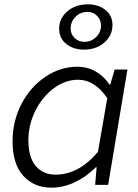

<svg xmlns="http://www.w3.org/2000/svg" viewBox="-20 -853 639 886"><path d="M38 -201Q38 -295 79.5 -374Q121 -453 190 -499Q259 -545 336 -545Q384 -545 422 -523Q460 -501 485 -463H489L509 -532H568L479 0H419L426 -81H422Q377 -36 324 -11.5Q271 13 218 13Q137 13 87.5 -41.5Q38 -96 38 -201ZM432 -152 475 -400Q417 -485 341 -485Q281 -485 228 -445.5Q175 -406 143 -341.5Q111 -277 111 -206Q111 -127 145 -87Q179 -47 236 -47Q343 -47 432 -152ZM253 -721Q253 -768 290.5 -800.5Q328 -833 386 -833Q433 -833 466 -807.5Q499 -782 499 -737Q499 -690 462 -657Q425 -624 367 -624Q319 -624 286 -650Q253 -676 253 -721ZM446 -735Q446 -762 428 -780Q410 -798 383 -798Q351 -798 328.5 -775.5Q306 -753 306 -722Q306 -695 324.5 -677.5Q343 -660 370 -660Q401 -660 423.5 -682Q446 -704 446 -735Z"/></svg>

Font: Nebula Sans Book
Style: Regular
Weight: 400
Italic angle: -9°
Designer: Paul D. Hunt for Adobe (as Source Sans)
Foundry: Nebula Entertainment & Broadcasting LLC
Version: Version 1.010